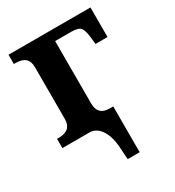

<svg xmlns="http://www.w3.org/2000/svg" viewBox="-180 -640 868 955"><g transform="rotate(-30 254.0 -163.0)"><path d="M252 -120.1Q252 -53.2 318.8 -53.2H339.8V210H271L266.1 137.2Q261.7 74.2 236.3 37.1Q210.9 0 171.9 0H17.1V-53.2H27.8Q100.1 -53.2 100.1 -120.1V-418Q100.1 -482.9 28.8 -482.9H17.1V-536.1H487.8V-366.2H418.9L414.1 -409.2Q409.2 -453.1 395.5 -466.1Q381.8 -479 344.2 -479H252Z"/></g></svg>

Font: Droids
Style: b
Weight: 700
Foundry: Ascender Corporation
Version: Version 1.00 build 113